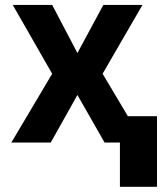

<svg xmlns="http://www.w3.org/2000/svg" viewBox="-20 -565 642 761"><path d="M186.8 -545.5H30.5L186.8 -272.7L24.9 0H181.1L286.9 -188.6L394.5 0H455.3V175.4H602.3V-104.4H486.9L386.7 -272.7L544.7 -545.5H389.6L286.9 -354.8Z"/></svg>

Font: Margiela Sans
Style: Bold
Weight: 700
Designer: Stefan Endress, Andreas Faust
Version: Version 1.100;FEAKit 1.0